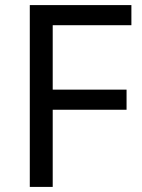

<svg xmlns="http://www.w3.org/2000/svg" viewBox="-20 -734 559 754"><path d="M187 0H97V-714H496V-635H187V-382H477V-303H187Z"/></svg>

Font: Noto Sans Grantha
Style: Regular
Weight: 400
Designer: Monotype Design Team
Foundry: Monotype Imaging Inc.
Version: Version 2.003; ttfautohint (v1.8.4.7-5d5b)